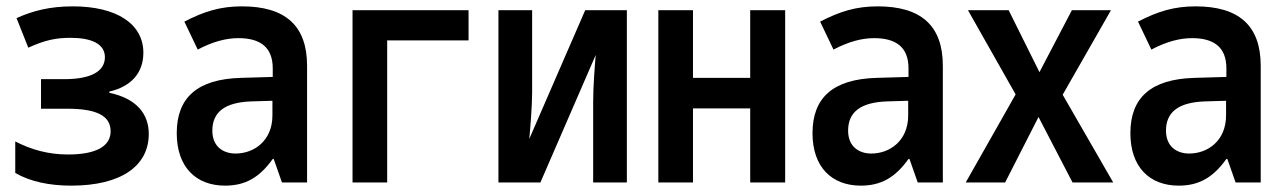

<svg xmlns="http://www.w3.org/2000/svg" viewBox="-20 -574 4040 604"><path d="M204 10C360 10 448 -51 448 -153C448 -214 411 -264 324 -282V-286C394 -302 431 -346 431 -408C431 -499 347 -554 209 -554C137 -554 83 -540 32 -517L69 -424C122 -448 156 -455 202 -455C268 -455 310 -436 310 -394C310 -349 265 -325 183 -325H109V-232H191C284 -232 328 -210 328 -161C328 -111 277 -88 194 -88C132 -88 79 -103 28 -129V-30C74 -3 135 10 204 10Z M688 10C751 10 796 -15 838 -74H841L867 0H946V-367C946 -493 878 -554 741 -554C673 -554 622 -538 560 -506L602 -418C651 -444 693 -454 730 -454C797 -454 838 -427 838 -359V-332L737 -329C602 -325 536 -268 536 -155C536 -49 596 10 688 10ZM721 -91C682 -91 648 -113 648 -163C648 -222 688 -252 770 -255L837 -257V-211C837 -131 779 -91 721 -91Z M1089 0H1198V-447H1454V-542H1089Z M1548 0H1680L1854 -401C1851 -365 1846 -302 1846 -253V0H1952V-542H1821L1645 -137C1648 -168 1654 -240 1654 -284V-542H1548Z M2051 0H2160V-233H2340V0H2450V-542H2340V-329H2160V-542H2051Z M2688 10C2751 10 2796 -15 2838 -74H2841L2867 0H2946V-367C2946 -493 2878 -554 2741 -554C2673 -554 2622 -538 2560 -506L2602 -418C2651 -444 2693 -454 2730 -454C2797 -454 2838 -427 2838 -359V-332L2737 -329C2602 -325 2536 -268 2536 -155C2536 -49 2596 10 2688 10ZM2721 -91C2682 -91 2648 -113 2648 -163C2648 -222 2688 -252 2770 -255L2837 -257V-211C2837 -131 2779 -91 2721 -91Z M3018 0H3142L3247 -206L3354 0H3482L3323 -276L3475 -542H3352L3250 -347L3153 -542H3025L3175 -277Z M3688 10C3751 10 3796 -15 3838 -74H3841L3867 0H3946V-367C3946 -493 3878 -554 3741 -554C3673 -554 3622 -538 3560 -506L3602 -418C3651 -444 3693 -454 3730 -454C3797 -454 3838 -427 3838 -359V-332L3737 -329C3602 -325 3536 -268 3536 -155C3536 -49 3596 10 3688 10ZM3721 -91C3682 -91 3648 -113 3648 -163C3648 -222 3688 -252 3770 -255L3837 -257V-211C3837 -131 3779 -91 3721 -91Z"/></svg>

Font: Noto Sans Mono ExtraCondensed SemiBold
Style: Regular
Weight: 600
Width: 2
Designer: Monotype Design Team
Foundry: Monotype Imaging Inc.
Version: Version 2.014